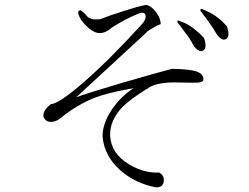

<svg xmlns="http://www.w3.org/2000/svg" viewBox="-20 -785 1040 801"><path d="M398.4 -705.1 380.9 -704.1Q371.1 -703.1 360.4 -707Q348.6 -710.9 342.8 -717.8Q318.4 -748 309.6 -740.2Q299.8 -732.4 318.4 -702.1Q355.5 -653.3 388.7 -647.5Q417 -643.6 446.3 -669.9Q474.6 -687.5 500 -701.2Q521.5 -712.9 544.9 -722.7Q583 -741.2 586.9 -721.7Q591.8 -703.1 564.5 -675.8Q431.6 -530.3 325.2 -438.5Q224.6 -351.6 192.4 -350.6Q168.9 -333 163.1 -315.4Q157.2 -298.8 167 -288.1Q174.8 -277.3 191.4 -276.4Q210 -276.4 227.5 -288.1Q301.8 -349.6 379.9 -378.9Q426.8 -396.5 514.6 -413.1L537.1 -417Q485.4 -383.8 447.3 -329.1Q406.2 -267.6 408.2 -213.9Q415 -133.8 482.4 -74.2Q543.9 -20.5 627.9 -3.9Q659.2 -1 663.1 -27.3Q667 -52.7 643.6 -65.4Q583 -61.5 519.5 -98.6Q444.3 -143.6 439.5 -216.8Q436.5 -282.2 491.2 -338.9Q523.4 -371.1 590.8 -413.1L593.8 -414.1Q619.1 -434.6 669.9 -439.5Q699.2 -442.4 755.9 -440.4Q793 -439.5 805.7 -440.4Q826.2 -442.4 828.1 -450.2Q832 -477.5 794.9 -488.3Q768.6 -496.1 698.2 -498Q629.9 -480.5 483.4 -437.5Q325.2 -390.6 297.9 -378.9L413.1 -485.4L588.9 -647.5Q594.7 -655.3 608.4 -663.1Q616.2 -668 632.8 -676.8L650.4 -684.6Q650.4 -708 631.8 -733.4Q612.3 -759.8 589.8 -764.6Q559.6 -759.8 491.2 -737.3Q440.4 -721.7 398.4 -705.1ZM847.7 -736.3 828.1 -745.1Q817.4 -750 815.4 -745.1Q814.5 -740.2 827.1 -725.6L843.8 -703.1Q858.4 -682.6 865.2 -672.9Q876 -656.2 885.7 -639.6Q908.2 -611.3 924.8 -623Q940.4 -634.8 926.8 -674.8Q907.2 -697.3 888.7 -710.9Q869.1 -726.6 847.7 -736.3ZM752 -688.5 732.4 -696.3Q721.7 -702.1 719.7 -697.3Q717.8 -691.4 731.4 -677.7L744.1 -660.2Q760.7 -637.7 768.6 -627Q780.3 -609.4 790 -590.8Q813.5 -563.5 829.1 -575.2Q844.7 -586.9 831.1 -627Q811.5 -647.5 793 -662.1Q772.5 -678.7 752 -688.5Z"/></svg>

Font: Batang
Style: Regular
Weight: 400
Version: Version 2.21